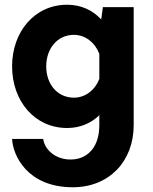

<svg xmlns="http://www.w3.org/2000/svg" viewBox="-20 -530 644 810"><path d="M544 -500H414L407 -448C371 -487 322 -510 263 -510C126 -510 31 -396 31 -250C31 -104 126 10 263 10C318 10 364 -10 399 -44V-2C399 88 353 135 294 142C226 150 170 109 162 56H31C34 125 95 260 287 260C441 260 544 150 544 -2ZM292 -118C221 -118 175 -176 175 -250C175 -324 221 -383 292 -383C340 -383 381 -350 399 -303V-197C381 -150 340 -118 292 -118Z"/></svg>

Font: Oakes Bold
Style: Regular
Weight: 700
Designer: Samuel Oakes
Foundry: Samuel Oakes
Version: Version 1.003;PS 001.003;hotconv 1.0.88;makeotf.lib2.5.64775